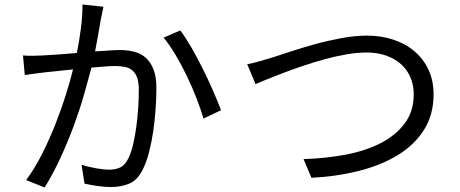

<svg xmlns="http://www.w3.org/2000/svg" viewBox="-20 -807 2040 852"><path d="M439 -777Q436 -763 433 -748Q430 -733 427 -719Q423 -697 416.5 -658Q410 -619 402 -579Q437 -581 466 -583Q495 -585 513 -585Q546 -585 575.5 -577.5Q605 -570 626.5 -551Q648 -532 661 -499.5Q674 -467 674 -417Q674 -373 670.5 -323Q667 -273 660 -225Q653 -177 642 -134Q631 -91 616 -60Q593 -10 556.5 6.5Q520 23 471 23Q443 23 410.5 18Q378 13 355 8L342 -76Q357 -71 374 -67Q391 -63 407.5 -60Q424 -57 438.5 -55.5Q453 -54 463 -54Q491 -54 512.5 -63.5Q534 -73 550 -105Q562 -130 570.5 -165.5Q579 -201 584.5 -241.5Q590 -282 593 -324.5Q596 -367 596 -408Q596 -442 588.5 -462.5Q581 -483 567.5 -494.5Q554 -506 535 -510Q516 -514 492 -514Q474 -514 446 -512Q418 -510 386 -507Q372 -454 353 -387.5Q334 -321 308 -250.5Q282 -180 249.5 -109Q217 -38 178 25L96 -8Q134 -59 166.5 -123.5Q199 -188 225.5 -255Q252 -322 272 -385.5Q292 -449 304 -499Q266 -495 232.5 -491.5Q199 -488 179 -486Q162 -484 136 -480.5Q110 -477 90 -474L82 -561Q105 -559 126 -559.5Q147 -560 170 -561Q195 -562 235.5 -565Q276 -568 321 -572Q332 -626 339 -681Q346 -736 346 -787ZM780 -672Q803 -642 829.5 -596Q856 -550 881 -499.5Q906 -449 927 -400.5Q948 -352 961 -318L883 -281Q872 -319 853 -368.5Q834 -418 810 -468Q786 -518 759 -563.5Q732 -609 706 -640Z M1077 -522Q1104 -527 1131 -535Q1158 -543 1186 -551Q1217 -561 1267 -577.5Q1317 -594 1374.5 -610Q1432 -626 1493.5 -637.5Q1555 -649 1609 -649Q1670 -649 1724 -631.5Q1778 -614 1818 -580.5Q1858 -547 1881 -498.5Q1904 -450 1904 -388Q1904 -299 1862.5 -232.5Q1821 -166 1748 -120.5Q1675 -75 1576 -49.5Q1477 -24 1362 -18L1327 -101Q1424 -104 1512.5 -120.5Q1601 -137 1668.5 -171.5Q1736 -206 1776 -259.5Q1816 -313 1816 -389Q1816 -428 1802 -462Q1788 -496 1761.5 -520.5Q1735 -545 1696 -559.5Q1657 -574 1607 -574Q1566 -574 1519 -566Q1472 -558 1424 -545Q1376 -532 1328.5 -516Q1281 -500 1240 -484.5Q1199 -469 1166 -455.5Q1133 -442 1114 -434L1077 -522Z"/></svg>

Font: SpoqaHanSans-Regular
Style: Regular
Weight: 400
Designer: [Spoqa Han Sans] Dong-huui Kim \uAE40 \uB3D9 \uD718  Younghwa Kang \uAC15 \uC601 \uD654  [Noto Sans] Ryoko NISHIZUKA \u8
Foundry: Spoqa (http://www.spoqa-han-sans.com)
Version: Version 2.000